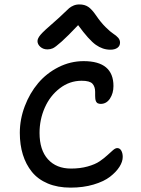

<svg xmlns="http://www.w3.org/2000/svg" viewBox="-20 -943 638 870"><path d="M194.8 -719.2Q175.8 -719.2 162.8 -730.7Q149.9 -742.2 149.9 -756.8Q149.9 -769 163.8 -785.6Q177.7 -802.2 231 -848.1Q247.6 -862.3 267.1 -881.3Q286.6 -900.4 293.9 -906.5Q301.3 -912.6 313 -917.7Q324.7 -922.9 339.8 -922.9Q363.3 -922.9 379.6 -912.1Q396 -901.4 416 -872.1Q436.5 -841.8 458.5 -820.1Q480.5 -798.3 493.7 -790Q506.8 -781.7 515.4 -772Q523.9 -762.2 523.9 -750Q523.9 -734.9 512 -726.3Q500 -717.8 480 -717.8Q445.3 -717.8 414.1 -740Q382.8 -762.2 334 -829.1Q287.1 -779.3 258.8 -754.2Q230.5 -729 219.2 -724.1Q208 -719.2 194.8 -719.2ZM299.8 -92.8Q241.2 -92.8 196.5 -111.6Q151.9 -130.4 124.5 -164.3Q97.2 -198.2 83.5 -242.7Q69.8 -287.1 69.8 -340.8Q69.8 -402.8 92.3 -461.9Q114.7 -521 152.8 -566.2Q190.9 -611.3 245.1 -638.7Q299.3 -666 358.9 -666Q494.1 -666 494.1 -553.2Q494.1 -520.5 478.3 -496.3Q462.4 -472.2 436 -472.2Q432.1 -472.2 428.7 -473.1Q425.3 -474.1 422.9 -475.1Q420.4 -476.1 418.5 -478.5Q416.5 -481 415.3 -482.9Q414.1 -484.9 413.1 -488.8Q412.1 -492.7 411.9 -495.1Q411.6 -497.6 411.4 -502.4Q411.1 -507.3 411.1 -509.8Q411.1 -512.2 411.1 -518.3Q411.1 -524.4 411.1 -526.9Q411.1 -550.3 398.9 -563.7Q386.7 -577.1 350.1 -577.1Q295.4 -577.1 251 -543Q206.5 -508.8 182.9 -455.1Q159.2 -401.4 159.2 -340.8Q159.2 -263.2 197.3 -221.2Q235.4 -179.2 301.8 -179.2Q343.3 -179.2 377.2 -188.7Q411.1 -198.2 431.2 -211.9Q451.2 -225.6 466.1 -239.3Q481 -252.9 491.9 -262.5Q502.9 -272 511.2 -272Q522.9 -272 529.5 -260.5Q536.1 -249 536.1 -231.9Q536.1 -210.4 521.2 -187Q506.3 -163.6 478.5 -142.1Q450.7 -120.6 403.8 -106.7Q356.9 -92.8 299.8 -92.8Z"/></svg>

Font: Shantell Sans Irregular Bouncy
Style: Regular
Weight: 400
Designer: Stephen Nixon, Anya Danilova, Shantell Martin
Foundry: Arrow Type
Version: Version 1.006;[9816181b4]